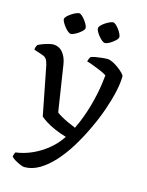

<svg xmlns="http://www.w3.org/2000/svg" viewBox="-137 -786 818 1067"><g transform="rotate(15 272.0 -252.5)"><path d="M110 200Q100 200 84 193Q68 186 53 177Q38 168 32 160Q34 149 36 143.5Q38 138 41 134Q89 128 135.5 107Q182 86 222 53Q262 20 289 -22Q254 -32 222 -46Q190 -60 167 -75Q144 -90 136 -98L84 -364Q81 -383 74 -401.5Q67 -420 48 -427L-5 -445Q-5 -457 -1 -464Q3 -471 4 -474Q15 -480 31.5 -486Q48 -492 64 -496Q80 -500 88 -500Q123 -500 144.5 -474Q166 -448 172 -408L213 -142Q220 -136 237.5 -125.5Q255 -115 279 -104Q303 -93 325 -84Q342 -119 355.5 -155.5Q369 -192 379 -227.5Q389 -263 396 -296.5Q403 -330 407 -359Q411 -388 413 -409Q400 -418 377.5 -427.5Q355 -437 332.5 -445.5Q310 -454 295 -458Q297 -466 300 -473.5Q303 -481 306 -485Q316 -490 333 -493Q350 -496 369 -498Q388 -500 402 -500Q414 -500 431.5 -491.5Q449 -483 466 -470.5Q483 -458 494.5 -446Q506 -434 506 -428Q506 -391 495 -340.5Q484 -290 463.5 -230.5Q443 -171 414 -110Q385 -48 350.5 8Q316 64 277 107Q238 150 196 175Q154 200 110 200ZM362 -582Q356 -582 346 -590Q336 -598 326.5 -609.5Q317 -621 311 -632.5Q305 -644 305 -651Q305 -659 313.5 -668Q322 -677 334.5 -685.5Q347 -694 359.5 -699.5Q372 -705 378 -705Q386 -705 395 -697Q404 -689 413 -677Q422 -665 427.5 -653.5Q433 -642 433 -634Q433 -626 420 -613.5Q407 -601 390.5 -591.5Q374 -582 362 -582ZM167 -582Q160 -582 150.5 -589.5Q141 -597 131.5 -609Q122 -621 115.5 -632.5Q109 -644 109 -651Q109 -659 118 -668Q127 -677 139.5 -685.5Q152 -694 164.5 -699.5Q177 -705 184 -705Q190 -705 199.5 -697Q209 -689 218 -677Q227 -665 233 -653.5Q239 -642 239 -634Q239 -626 225.5 -613.5Q212 -601 195 -591.5Q178 -582 167 -582Z"/></g></svg>

Font: Texturina 12pt
Style: Regular
Weight: 400
Designer: Guillermo Torres Carreño
Foundry: Omnibus-Type
Version: Version 1.002